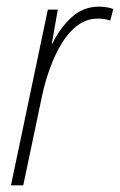

<svg xmlns="http://www.w3.org/2000/svg" viewBox="-20 -558 361 578"><path d="M13 0 124 -529H154L136 -427H138Q160 -473 195 -505.5Q230 -538 278 -538Q291 -538 302 -536Q313 -534 321 -531L312 -496Q296 -502 275 -502Q241 -502 214 -482Q187 -462 166.5 -428.5Q146 -395 131.5 -355.5Q117 -316 108 -276L50 0Z"/></svg>

Font: Noto Sans Condensed ExtraLight
Style: Italic
Weight: 200
Width: 3
Italic angle: -12°
Designer: Monotype Design Team
Foundry: Monotype Imaging Inc.
Version: Version 2.013; ttfautohint (v1.8.4.7-5d5b)